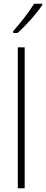

<svg xmlns="http://www.w3.org/2000/svg" viewBox="-20 -1015 248 1035"><path d="M208 -988V-995H164C134 -947 94 -896 51 -847V-837H74C118 -875 177 -941 208 -988ZM113 0V-760H76V0Z"/></svg>

Font: Noto Sans Gurmukhi UI Condensed ExtraLight
Style: Regular
Weight: 200
Width: 3
Designer: Jelle Bosma - Monotype Design Team
Foundry: Monotype Imaging Inc.
Version: Version 2.004